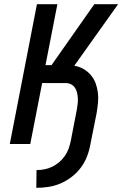

<svg xmlns="http://www.w3.org/2000/svg" viewBox="-20 -690 590 920"><path d="M154 210 155 125Q173 125 192 121.5Q211 118 229 109.5Q247 101 262.5 88Q278 75 290 58Q302 41 308.5 23Q315 5 319 -14L348 -164Q350 -178 352 -192Q354 -206 353 -220Q352 -234 349 -247Q346 -260 338.5 -270.5Q331 -281 319.5 -286.5Q308 -292 294 -292H182L125 0H27L157 -670H255L198 -378H227L432 -670H546L336 -375Q360 -371 380 -359.5Q400 -348 415 -330.5Q430 -313 438 -291.5Q446 -270 449 -246Q452 -222 449.5 -197.5Q447 -173 443 -148L413 2Q408 31 397 59.5Q386 88 367.5 113Q349 138 323.5 157.5Q298 177 270 189Q242 201 212.5 205.5Q183 210 154 210Z"/></svg>

Font: Lode Dark Term
Style: Bold Italic
Weight: 700
Italic angle: -11°
Monospace: yes
Designer: Belleve Invis
Foundry: Belleve Invis
Version: Version 29.2.0